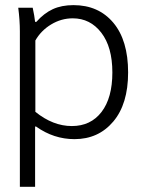

<svg xmlns="http://www.w3.org/2000/svg" viewBox="-20 -535 558 745"><path d="M117.2 -377.9V-101.1Q185.5 -45.9 258.8 -45.9Q332 -45.9 374 -100.6Q416 -155.3 416 -253.9Q416 -352.5 373 -408.2Q330.1 -463.9 262.2 -463.9Q217.8 -463.9 178.5 -440.2Q139.2 -416.5 117.2 -377.9ZM57.1 189.9V-413.1Q57.1 -456.5 50.8 -504.9H106.9Q113.8 -472.7 116.2 -450.2H121.1Q150.4 -483.4 184.6 -499.3Q218.8 -515.1 265.1 -515.1Q362.3 -515.1 419.7 -446.8Q477.1 -378.4 477.1 -253.9Q477.1 -131.3 419.4 -63.2Q361.8 4.9 269 4.9Q188.5 4.9 120.1 -43.9H116.2V189.9Z"/></svg>

Font: LT Hoop Light
Style: Regular
Weight: 300
Designer: Daniel Lyons
Foundry: LyonsType
Version: Version 1.000